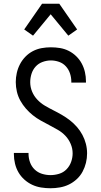

<svg xmlns="http://www.w3.org/2000/svg" viewBox="-20 -995 540 1023"><path d="M249 8Q224 8 199 4Q174 0 151.5 -10.5Q129 -21 110 -38Q91 -55 78.5 -76.5Q66 -98 60 -123Q54 -148 54 -173V-180H132V-175Q132 -152 140 -130Q148 -108 164.5 -92Q181 -76 203.5 -69Q226 -62 249 -62Q272 -62 295 -69Q318 -76 334.5 -93Q351 -110 359 -132.5Q367 -155 367 -178Q367 -204 356.5 -228.5Q346 -253 328.5 -271.5Q311 -290 288.5 -303Q266 -316 243 -328Q220 -340 197.5 -352.5Q175 -365 155 -381Q135 -397 118 -416.5Q101 -436 88.5 -458.5Q76 -481 70 -506.5Q64 -532 64 -558Q64 -582 69.5 -606.5Q75 -631 86.5 -653Q98 -675 115.5 -693Q133 -711 155 -722.5Q177 -734 201.5 -738.5Q226 -743 251 -743Q276 -743 300 -739Q324 -735 346 -724Q368 -713 386 -695.5Q404 -678 415.5 -656.5Q427 -635 432.5 -611Q438 -587 438 -562V-555H360V-560Q360 -582 353 -603.5Q346 -625 331 -641.5Q316 -658 294.5 -665.5Q273 -673 251 -673Q229 -673 207 -665Q185 -657 170 -640.5Q155 -624 148 -602Q141 -580 141 -557Q141 -531 151 -507Q161 -483 179 -464Q197 -445 219 -432Q241 -419 264 -407.5Q287 -396 309.5 -383Q332 -370 352.5 -354Q373 -338 390 -318.5Q407 -299 419 -276.5Q431 -254 437.5 -229Q444 -204 444 -178Q444 -152 438 -127.5Q432 -103 420 -80.5Q408 -58 389 -40.5Q370 -23 347.5 -12Q325 -1 299.5 3.5Q274 8 249 8ZM156 -805 109 -838 204 -975H296L391 -838L344 -805L250 -919Z"/></svg>

Font: Iosevka Fixed
Style: Regular
Weight: 400
Monospace: yes
Designer: Belleve Invis
Foundry: Belleve Invis
Version: Version 33.2.4